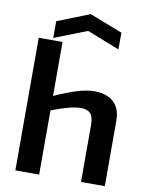

<svg xmlns="http://www.w3.org/2000/svg" viewBox="-105 -1077 892 1152"><g transform="rotate(10 341.0 -501.0)"><path d="M156 -924 353 -1002 553 -924V-822L355 -900L156 -822ZM70 -808H215V-479Q293 -514 351 -532Q409 -550 456 -550Q531 -550 573 -511.5Q615 -473 615 -398V0H470V-349Q470 -397 451 -417Q432 -437 394 -437Q361 -437 314 -424.5Q267 -412 215 -391V0H70Z"/></g></svg>

Font: Encode Sans Wide
Style: SemiBold
Weight: 600
Designer: Pablo Impallari, Andres Torresi
Foundry: Pablo Impallari, Andres Torresi
Version: Version 1.000; ttfautohint (v1.00) -l 8 -r 50 -G 200 -x 14 -